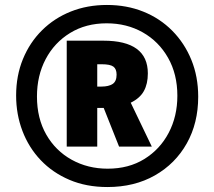

<svg xmlns="http://www.w3.org/2000/svg" viewBox="-20 -744 864 774"><path d="M413 10Q328 10 260 -19Q192 -48 144 -98.5Q96 -149 70.5 -216Q45 -283 45 -359Q45 -439 72.5 -506Q100 -573 149.5 -622Q199 -671 265.5 -697.5Q332 -724 411 -724Q491 -724 558 -697Q625 -670 674.5 -620Q724 -570 751.5 -502.5Q779 -435 779 -354Q779 -248 733 -166Q687 -84 604.5 -37Q522 10 413 10ZM414 -64Q499 -64 562 -103Q625 -142 660 -208.5Q695 -275 695 -358Q695 -445 657.5 -511Q620 -577 555.5 -613.5Q491 -650 410 -650Q326 -650 262.5 -611Q199 -572 164 -505.5Q129 -439 129 -355Q129 -267 166.5 -201.5Q204 -136 269 -100Q334 -64 414 -64ZM249 -153V-580H397Q576 -580 576 -448Q576 -406 560 -377Q544 -348 507 -330L592 -153H460L398 -309H372V-153ZM389 -395Q418 -395 434 -405.5Q450 -416 450 -443Q450 -466 437 -475.5Q424 -485 390 -485H372V-395Z"/></svg>

Font: Noto Sans Khmer UI ExtraCondensed Black
Style: Regular
Weight: 900
Width: 2
Designer: Danh Hong and the Monotype Design Team
Foundry: Monotype Imaging Inc.
Version: Version 2.002; ttfautohint (v1.8.4.7-5d5b)